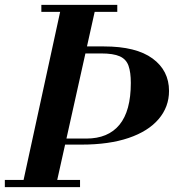

<svg xmlns="http://www.w3.org/2000/svg" viewBox="-34 -774 719 794"><path d="M57 0 221 -754H364L196 0ZM-14 0V-30H297V0ZM139 -176V-201H323Q413 -201 460 -258Q507 -315 507 -431Q507 -475 497.5 -502Q488 -529 461.5 -541Q435 -553 384 -553H220V-582H396Q529 -582 597 -532Q665 -482 665 -398Q665 -332 622 -281.5Q579 -231 498 -203.5Q417 -176 303 -176ZM137 -725V-754H451V-725Z"/></svg>

Font: Libre Bodoni SemiBold
Style: Italic
Weight: 600
Italic angle: -13°
Version: Version 2.003